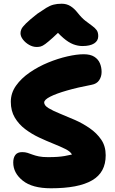

<svg xmlns="http://www.w3.org/2000/svg" viewBox="-20 -1001 618 1030"><path d="M253 9Q153 9 102 -32Q51 -73 51 -129Q51 -155 62.5 -170Q74 -185 99 -185Q115 -185 127.5 -181Q140 -177 154.5 -171.5Q169 -166 188.5 -162Q208 -158 237 -158Q267 -158 288 -159.5Q309 -161 326.5 -164Q344 -167 366 -172Q358 -188 331 -201.5Q304 -215 266.5 -230Q229 -245 189.5 -263.5Q150 -282 115.5 -308Q81 -334 59.5 -370Q38 -406 38 -455Q38 -502 66 -541.5Q94 -581 140 -612.5Q186 -644 238.5 -665.5Q291 -687 341.5 -698.5Q392 -710 429 -710Q465 -710 486 -696.5Q507 -683 516 -661.5Q525 -640 525 -615Q525 -590 512 -570.5Q499 -551 471 -546Q397 -532 339.5 -515.5Q282 -499 249.5 -482.5Q217 -466 217 -451Q217 -435 241 -420.5Q265 -406 302.5 -391Q340 -376 382 -357.5Q424 -339 461.5 -313Q499 -287 523 -252Q547 -217 547 -168Q547 -122 529 -88.5Q511 -55 474 -33.5Q437 -12 382 -1.5Q327 9 253 9ZM177 -749Q156 -749 136 -760.5Q116 -772 103 -789Q90 -806 90 -823Q90 -834 95 -845Q100 -856 119 -875Q138 -894 180 -927Q209 -947 228.5 -959Q248 -971 267 -976Q286 -981 311 -981Q337 -981 357.5 -968.5Q378 -956 396 -933Q418 -905 438 -889.5Q458 -874 473.5 -863Q489 -852 498 -840Q507 -828 507 -807Q507 -782 485 -768Q463 -754 422 -754Q398 -754 373 -763.5Q348 -773 320 -797Q292 -821 256 -864L329 -862Q289 -822 263.5 -799Q238 -776 223 -765Q208 -754 198 -751.5Q188 -749 177 -749Z"/></svg>

Font: Shantell Sans ExtraBold
Style: Regular
Weight: 800
Designer: Stephen Nixon, Anya Danilova, Shantell Martin
Foundry: Arrow Type
Version: Version 1.011;[c5ecc13dd]